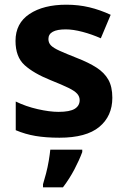

<svg xmlns="http://www.w3.org/2000/svg" viewBox="-20 -576 541 817"><path d="M458 -160Q458 -82 402.5 -36Q347 10 233 10Q175 10 131 2.5Q87 -5 47 -22V-144Q90 -123 140.5 -111.5Q191 -100 229 -100Q277 -100 298 -113Q319 -126 319 -150Q319 -165 308.5 -177Q298 -189 271.5 -202Q245 -215 195 -235Q123 -264 84.5 -299Q46 -334 46 -402Q46 -477 105.5 -516.5Q165 -556 262 -556Q314 -556 360 -545Q406 -534 451 -513L409 -413Q371 -430 331 -440.5Q291 -451 260 -451Q186 -451 186 -410Q186 -394 196.5 -383Q207 -372 233.5 -360Q260 -348 308 -329Q357 -310 390.5 -288.5Q424 -267 441 -237Q458 -207 458 -160ZM330 71Q317 106 296.5 145Q276 184 248 221H163V208Q169 189 176 162Q183 135 187.5 108Q192 81 194 61H330Z"/></svg>

Font: Noto Sans Syriac
Style: Bold
Weight: 700
Designer: Patrick Giasson and the Monotype Design Team
Foundry: Monotype Imaging Inc.
Version: Version 3.000; ttfautohint (v1.8.4.7-5d5b)